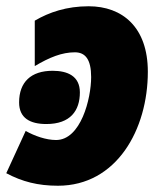

<svg xmlns="http://www.w3.org/2000/svg" viewBox="-35 -583 524 613"><path d="M150 10C337 10 437 -169 437 -354C437 -496 356 -563 248 -563C178 -563 122 -544 76 -517V-372C123 -400 163 -416 204 -416C237 -416 256 -394 256 -337C256 -268 223 -136 144 -136C112 -136 75 -149 47 -165L-15 -30C36 -3 86 10 150 10ZM113 -187C190 -187 220 -230 220 -288C220 -340 181 -357 133 -357C64 -357 26 -321 26 -256C26 -206 61 -187 113 -187Z"/></svg>

Font: Noto Sans SemiCondensed Black
Style: Italic
Weight: 900
Width: 4
Italic angle: -12°
Designer: Monotype Design Team
Foundry: Monotype Imaging Inc.
Version: Version 2.013